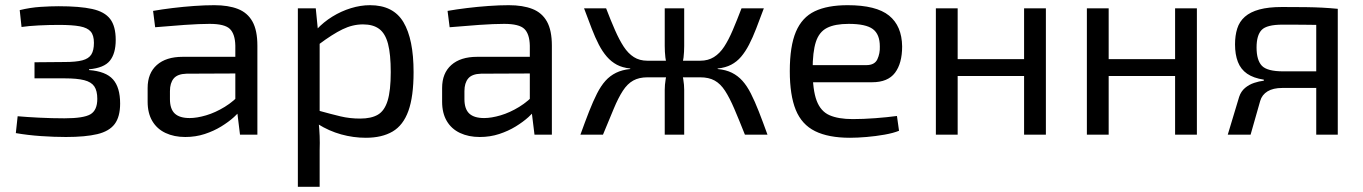

<svg xmlns="http://www.w3.org/2000/svg" viewBox="-20 -519 5255 740"><path d="M206 -495Q287 -495 335 -484.5Q383 -474 404.5 -446Q426 -418 426 -365Q426 -313 403.5 -285Q381 -257 323 -252V-249Q388 -244 415.5 -213Q443 -182 443 -120Q443 -69 422 -41Q401 -13 355 -2Q309 9 234 9Q189 9 138 5.5Q87 2 41 -6L48 -71Q81 -68 130.5 -65.5Q180 -63 228 -63Q302 -63 328.5 -78.5Q355 -94 355 -138Q355 -169 343.5 -186Q332 -203 304.5 -210Q277 -217 230 -217H113V-279L229 -280Q273 -280 297.5 -286.5Q322 -293 332 -309Q342 -325 342 -354Q342 -383 329.5 -397.5Q317 -412 288 -417.5Q259 -423 207 -423Q168 -423 129 -421Q90 -419 63 -415L56 -480Q97 -490 136.5 -492.5Q176 -495 206 -495Z M806 -499Q860 -499 897 -484.5Q934 -470 953 -436Q972 -402 972 -343V0H905L892 -106L887 -117V-343Q886 -388 866 -407.5Q846 -427 788 -427Q749 -427 691.5 -423Q634 -419 578 -414L570 -477Q604 -483 645 -488Q686 -493 728 -496Q770 -499 806 -499ZM932 -300 931 -236 699 -235Q664 -234 649.5 -216.5Q635 -199 635 -168V-137Q635 -99 653.5 -81.5Q672 -64 711 -64Q739 -64 774.5 -74.5Q810 -85 846 -107Q882 -129 912 -163V-100Q902 -86 881.5 -67.5Q861 -49 832.5 -31.5Q804 -14 769 -2.5Q734 9 694 9Q651 9 618 -6.5Q585 -22 567 -52.5Q549 -83 549 -127V-180Q549 -237 584.5 -268.5Q620 -300 684 -300Z M1406 -499Q1496 -499 1535 -433.5Q1574 -368 1574 -241Q1574 -147 1554 -91.5Q1534 -36 1493 -12Q1452 12 1390 12Q1342 12 1295 -1Q1248 -14 1205 -41L1210 -92Q1257 -79 1292.5 -70.5Q1328 -62 1368 -62Q1411 -62 1436.5 -77Q1462 -92 1474 -131Q1486 -170 1486 -241Q1486 -310 1475.5 -350Q1465 -390 1441.5 -407.5Q1418 -425 1379 -425Q1339 -425 1300 -406Q1261 -387 1209 -348L1200 -405Q1227 -434 1261 -455Q1295 -476 1332.5 -487.5Q1370 -499 1406 -499ZM1197 -487 1207 -386 1212 -373V-61L1208 -49Q1211 -21 1212 5Q1213 31 1212 60V201H1128V-487Z M1941 -499Q1995 -499 2032 -484.5Q2069 -470 2088 -436Q2107 -402 2107 -343V0H2040L2027 -106L2022 -117V-343Q2021 -388 2001 -407.5Q1981 -427 1923 -427Q1884 -427 1826.5 -423Q1769 -419 1713 -414L1705 -477Q1739 -483 1780 -488Q1821 -493 1863 -496Q1905 -499 1941 -499ZM2067 -300 2066 -236 1834 -235Q1799 -234 1784.5 -216.5Q1770 -199 1770 -168V-137Q1770 -99 1788.5 -81.5Q1807 -64 1846 -64Q1874 -64 1909.5 -74.5Q1945 -85 1981 -107Q2017 -129 2047 -163V-100Q2037 -86 2016.5 -67.5Q1996 -49 1967.5 -31.5Q1939 -14 1904 -2.5Q1869 9 1829 9Q1786 9 1753 -6.5Q1720 -22 1702 -52.5Q1684 -83 1684 -127V-180Q1684 -237 1719.5 -268.5Q1755 -300 1819 -300Z M2924 -487Q2908 -444 2894.5 -409Q2881 -374 2867 -347Q2853 -320 2836.5 -300.5Q2820 -281 2798 -269.5Q2776 -258 2746 -255V-253Q2778 -250 2801 -238.5Q2824 -227 2841.5 -207.5Q2859 -188 2874 -158.5Q2889 -129 2904.5 -89.5Q2920 -50 2938 0H2851Q2828 -58 2810 -100Q2792 -142 2774.5 -169Q2757 -196 2734.5 -208.5Q2712 -221 2679 -221V-285Q2709 -285 2731.5 -299Q2754 -313 2771 -339Q2788 -365 2804 -402.5Q2820 -440 2838 -487ZM2316 -487Q2334 -440 2350.5 -402.5Q2367 -365 2384 -339Q2401 -313 2423 -299Q2445 -285 2475 -285V-221Q2443 -221 2420.5 -208.5Q2398 -196 2380.5 -169Q2363 -142 2345.5 -100Q2328 -58 2304 0H2217Q2235 -50 2250.5 -89.5Q2266 -129 2281 -158.5Q2296 -188 2313.5 -207.5Q2331 -227 2354.5 -238.5Q2378 -250 2409 -253V-255Q2379 -258 2357.5 -269.5Q2336 -281 2319 -300.5Q2302 -320 2288 -347Q2274 -374 2260.5 -409Q2247 -444 2231 -487ZM2559 -285V-221H2452V-285ZM2617 -487V-342Q2617 -319 2614.5 -297.5Q2612 -276 2605 -255Q2610 -234 2613.5 -213Q2617 -192 2617 -173V0H2542V-173Q2542 -192 2545.5 -213Q2549 -234 2554 -255Q2547 -276 2544.5 -297.5Q2542 -319 2542 -342V-487ZM2703 -285V-221H2601V-285Z M3247 -499Q3357 -499 3406.5 -459Q3456 -419 3457 -340Q3457 -275 3429.5 -238.5Q3402 -202 3341 -202H3056V-268H3319Q3351 -268 3361.5 -290.5Q3372 -313 3371 -340Q3371 -387 3344 -407Q3317 -427 3251 -427Q3198 -427 3167.5 -411.5Q3137 -396 3124.5 -357.5Q3112 -319 3112 -250Q3112 -172 3127.5 -131Q3143 -90 3177 -75Q3211 -60 3267 -60Q3307 -60 3353.5 -63.5Q3400 -67 3437 -72L3445 -15Q3423 -6 3389 0Q3355 6 3319.5 9Q3284 12 3256 12Q3173 12 3121.5 -13.5Q3070 -39 3047 -95.5Q3024 -152 3024 -245Q3024 -341 3047.5 -396.5Q3071 -452 3120 -475.5Q3169 -499 3247 -499Z M3671 -487V0H3587V-487ZM3936 -291V-226H3665V-291ZM4011 -487V0H3927V-487Z M4253 -487V0H4169V-487ZM4518 -291V-226H4247V-291ZM4593 -487V0H4509V-487Z M4921 -492Q4976 -492 5012 -491.5Q5048 -491 5076.5 -489.5Q5105 -488 5136 -485L5124 -420Q5113 -422 5058.5 -423Q5004 -424 4923 -424Q4862 -424 4842.5 -403.5Q4823 -383 4823 -336Q4823 -287 4843.5 -265.5Q4864 -244 4926 -244H5125L5127 -181Q5116 -181 5090 -180.5Q5064 -180 5022 -180Q4980 -180 4922 -180Q4887 -180 4865.5 -167Q4844 -154 4837 -130L4800 0H4712L4756 -146Q4763 -167 4778.5 -180Q4794 -193 4813.5 -199.5Q4833 -206 4851 -208V-212Q4811 -218 4786.5 -235Q4762 -252 4751 -280.5Q4740 -309 4740 -348Q4740 -382 4748.5 -409Q4757 -436 4778 -454.5Q4799 -473 4834 -482.5Q4869 -492 4921 -492ZM5136 -485V0H5053V-485Z"/></svg>

Font: Exo 2
Style: Regular
Weight: 400
Designer: Natanael Gama
Foundry: Natanael Gama
Version: Version 2.010